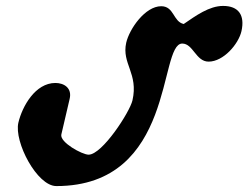

<svg xmlns="http://www.w3.org/2000/svg" viewBox="-20 -601 838 648"><path d="M42 -187C27 -122 105 27 170 27C573 27 514 -454 595 -454C632 -454 641 -393 684 -393C734 -393 785 -452 795 -496C807 -550 785 -581 733 -581C686 -581 641 -548 600 -520C564 -528 568 -580 524 -580C470 -580 417 -504 406 -457C390 -386 448 -353 427 -262C418 -223 325 -79 279 -79C257 -79 181 -121 187 -147L215 -267C224 -304 196 -321 167 -321C99 -321 55 -242 42 -187Z"/></svg>

Font: Charger
Style: OversprayIt
Weight: 400
Designer: Jasper
Foundry: Cannot Into Space Fonts
Version: Version 0.980